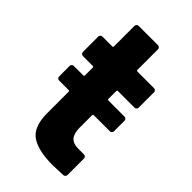

<svg xmlns="http://www.w3.org/2000/svg" viewBox="-204 -717 787 787"><g transform="rotate(45 190.0 -323.5)"><path d="M335 -401H239Q234 -401 234 -396V-351Q234 -346 239 -346H332Q337 -346 340.5 -342.5Q344 -339 344 -334V-273Q344 -268 340.5 -264.5Q337 -261 332 -261H239Q234 -261 234 -256V-184Q234 -151 247.5 -135Q261 -119 291 -119H324Q329 -119 332.5 -115.5Q336 -112 336 -107V-12Q336 -1 324 1Q282 3 264 3Q181 3 140 -24.5Q99 -52 98 -128V-256Q98 -261 93 -261H38Q33 -261 29.5 -264.5Q26 -268 26 -273V-334Q26 -339 29.5 -342.5Q33 -346 38 -346H93Q98 -346 98 -351V-396Q98 -401 93 -401H36Q31 -401 27.5 -404.5Q24 -408 24 -413V-502Q24 -507 27.5 -510.5Q31 -514 36 -514H93Q98 -514 98 -519V-638Q98 -643 101.5 -646.5Q105 -650 110 -650H222Q227 -650 230.5 -646.5Q234 -643 234 -638V-519Q234 -514 239 -514H335Q340 -514 343.5 -510.5Q347 -507 347 -502V-413Q347 -408 343.5 -404.5Q340 -401 335 -401Z"/></g></svg>

Font: UMi
Style: Bold
Weight: 700
Designer: Peter Middis
Foundry: We Are UMi
Version: Version 1.0